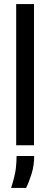

<svg xmlns="http://www.w3.org/2000/svg" viewBox="-20 -718 248 949"><path d="M60 0V-698H148V0ZM35 211Q55 147 58.5 112.5Q62 78 62 53H149Q149 100 136 141.5Q123 183 109 211Z"/></svg>

Font: Bricolage Grotesque Condensed
Style: Regular
Weight: 400
Width: 3
Designer: Mathieu Triay
Foundry: Atelier Triay
Version: Version 1.000;gftools[0.9.30]